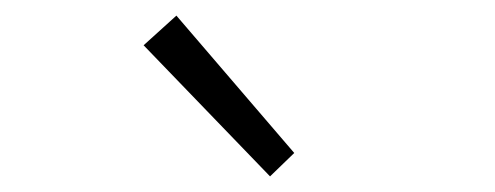

<svg xmlns="http://www.w3.org/2000/svg" viewBox="-20 -861 634 246"><path d="M164 -803 206 -841 357 -665 326 -635Z"/></svg>

Font: Merged Yaku Han JP Light
Style: Regular
Weight: 300
Designer: Ryoko NISHIZUKA 西塚涼子 (kana, bopomofo & ideographs); Paul D. Hunt (Latin, Greek & Cyrillic); Sandoll Communications 산돌커뮤니
Foundry: Adobe
Version: Version 2.004